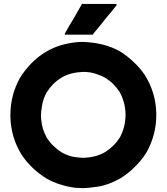

<svg xmlns="http://www.w3.org/2000/svg" viewBox="-20 -938 852 982"><path d="M405.3 -918Q411.1 -918 417 -918Q421.9 -918 427.7 -918Q439.5 -918 452.1 -918Q463.9 -918 476.6 -918Q488.3 -918 500 -918Q512.7 -918 524.4 -918Q537.1 -918 548.8 -918Q561.5 -918 574.2 -918Q575.2 -916 577.1 -912.1Q574.2 -909.2 568.4 -901.4Q555.7 -885.7 543 -870.1Q530.3 -854.5 517.6 -839.8Q508.8 -829.1 501 -818.4Q492.2 -807.6 483.4 -796.9Q475.6 -788.1 468.8 -779.3Q461.9 -769.5 454.1 -760.7Q453.1 -760.7 452.1 -760.7Q451.2 -760.7 449.2 -760.7Q435.5 -760.7 421.9 -760.7Q407.2 -760.7 393.6 -760.7Q383.8 -760.7 374 -760.7Q364.3 -760.7 354.5 -760.7Q343.8 -760.7 334 -760.7Q323.2 -760.7 312.5 -760.7Q311.5 -762.7 310.5 -764.6Q312.5 -768.6 317.4 -776.4Q326.2 -792 335 -807.6Q344.7 -823.2 353.5 -837.9Q359.4 -848.6 366.2 -859.4Q372.1 -870.1 377.9 -880.9Q383.8 -890.6 388.7 -899.4Q394.5 -909.2 399.4 -918Q401.4 -918 402.3 -918Q404.3 -918 405.3 -918ZM405.3 -723.6Q456.1 -721.7 502 -710.9Q547.9 -700.2 592.8 -675.8Q630.9 -652.3 662.1 -622.1Q694.3 -592.8 719.7 -555.7Q776.4 -466.8 779.3 -360.4Q779.3 -354.5 779.3 -349.6Q779.3 -250 731.4 -162.1Q706.1 -120.1 671.9 -86.9Q638.7 -52.7 596.7 -26.4Q534.2 8.8 480.5 16.6Q425.8 24.4 405.3 24.4Q395.5 23.4 385.7 23.4Q375 22.5 365.2 22.5Q326.2 17.6 290 5.9Q252.9 -4.9 218.8 -24.4Q180.7 -47.9 149.4 -77.1Q117.2 -107.4 91.8 -144.5Q36.1 -233.4 33.2 -338.9Q33.2 -344.7 33.2 -350.6Q33.2 -450.2 81.1 -538.1Q106.4 -579.1 139.6 -613.3Q172.9 -647.5 214.8 -672.9Q252.9 -695.3 293 -707Q333 -718.8 377 -722.7Q388.7 -723.6 397.5 -723.6Q405.3 -723.6 405.3 -723.6ZM405.3 -570.3Q375 -569.3 347.7 -562.5Q319.3 -555.7 293 -540Q269.5 -525.4 251 -506.8Q232.4 -487.3 217.8 -463.9Q201.2 -433.6 195.3 -399.4Q189.5 -365.2 189.5 -349.6Q189.5 -344.7 189.5 -339.8Q190.4 -335 190.4 -330.1Q192.4 -303.7 199.2 -280.3Q207 -255.9 219.7 -232.4Q234.4 -210 253.9 -191.4Q272.5 -172.9 295.9 -158.2Q332 -138.7 362.3 -134.8Q393.6 -130.9 405.3 -130.9Q436.5 -131.8 464.8 -138.7Q492.2 -145.5 519.5 -161.1Q542 -175.8 560.5 -194.3Q579.1 -212.9 593.8 -236.3Q622.1 -289.1 622.1 -352.5Q621.1 -415 591.8 -467.8Q577.1 -490.2 557.6 -509.8Q538.1 -528.3 514.6 -542Q502 -549.8 472.7 -559.6Q443.4 -570.3 405.3 -570.3Z"/></svg>

Font: LeFont
Style: Bold
Weight: 800
Designer: Leryon MEDIA
Version: Version 1.0